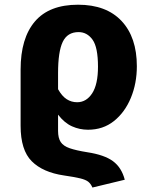

<svg xmlns="http://www.w3.org/2000/svg" viewBox="-20 -583 655 831"><path d="M380 228.7Q373.3 212.8 362.3 203.8Q351.3 194.9 327.2 189Q303.1 183.1 256.9 176.4Q165.6 163.1 117.4 114.9Q69.2 66.7 69.2 -38.5V-282.1Q69.2 -417.4 131 -490Q192.8 -562.6 317.9 -562.6Q440 -562.6 506.2 -492.1Q572.3 -421.5 572.3 -296.4Q572.3 -222.1 546.4 -159.5Q520.5 -96.9 473.3 -59.2Q426.2 -21.5 361 -21.5Q324.6 -21.5 291.8 -36.2Q259 -50.8 231.3 -86.7V-16.4Q231.3 14.4 242.8 31.8Q254.4 49.2 282.1 58.7Q309.7 68.2 357.9 75.9Q431.8 87.2 469 114.6Q506.2 142.1 520 194.9ZM231.3 -266.7V-196.9Q248.2 -166.7 268.7 -153.6Q289.2 -140.5 313.8 -140.5Q353.8 -140.5 379 -179.2Q404.1 -217.9 404.1 -294.4Q404.1 -378.5 380.5 -411.3Q356.9 -444.1 320 -444.1Q271.8 -444.1 251.5 -401.8Q231.3 -359.5 231.3 -266.7Z"/></svg>

Font: FiraCode Nerd Font
Style: Bold
Weight: 700
Designer: Carrois Corporate, Edenspiekermann AG, Nikita Prokopov
Foundry: Carrois Corporate, Edenspiekermann AG, Nikita Prokopov
Version: Version 6.002;Nerd Fonts 2.1.0